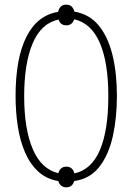

<svg xmlns="http://www.w3.org/2000/svg" viewBox="-20 -772 570 826"><path d="M265 34Q252 34 243 26.5Q234 19 231 7Q179 -2 144 -34.5Q109 -67 87.5 -117Q66 -167 56.5 -229Q47 -291 47 -359Q47 -521 93.5 -613.5Q140 -706 230 -721Q233 -735 241.5 -743.5Q250 -752 265 -752Q280 -752 288.5 -743.5Q297 -735 300 -722Q365 -711 405 -662Q445 -613 464 -535Q483 -457 483 -359Q483 -266 465.5 -186.5Q448 -107 408 -55Q368 -3 299 7Q296 19 287.5 26.5Q279 34 265 34ZM265 -663Q240 -663 232 -688Q157 -672 120.5 -585.5Q84 -499 84 -358Q84 -217 121 -130.5Q158 -44 231 -27Q234 -39 242.5 -47Q251 -55 265 -55Q280 -55 288.5 -47Q297 -39 300 -26Q374 -42 410 -127Q446 -212 446 -358Q446 -504 409 -588.5Q372 -673 299 -689Q291 -663 265 -663Z"/></svg>

Font: Noto Sans Mono Condensed ExtraLight
Style: Regular
Weight: 200
Width: 3
Designer: Monotype Design Team
Foundry: Monotype Imaging Inc.
Version: Version 2.014; ttfautohint (v1.8.4.7-5d5b)